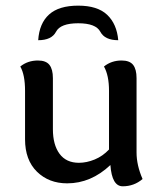

<svg xmlns="http://www.w3.org/2000/svg" viewBox="-20 -633 564 670"><path d="M408.2 17.1Q370.6 17.1 365.2 -57.1Q297.4 6.8 214.4 6.8Q150.4 6.8 108.9 -33.9Q67.4 -74.7 67.4 -147V-315.9Q67.4 -372.1 50.8 -400.9Q76.7 -421.9 112.3 -421.9Q140.6 -421.9 152.6 -406.5Q164.6 -391.1 164.6 -360.4V-182.1Q164.6 -127.9 187.7 -96.4Q210.9 -64.9 255.4 -64.9Q282.2 -64.9 310.3 -76.4Q338.4 -87.9 360.4 -111.3V-315.9Q360.4 -370.1 342.8 -400.9Q368.7 -421.9 404.3 -421.9Q432.6 -421.9 444.6 -406.5Q456.5 -391.1 456.5 -360.4V-100.6Q456.5 -56.6 477.5 -8.3Q447.8 17.1 408.2 17.1ZM252.9 -613.3Q320.3 -613.3 354 -581.3Q387.7 -549.3 392.6 -492.7Q345.7 -492.7 330.1 -522.2Q314.5 -551.8 252.9 -551.8Q190.9 -551.8 175.5 -522.2Q160.2 -492.7 113.3 -492.7Q117.2 -551.8 151.4 -582.5Q185.5 -613.3 252.9 -613.3Z"/></svg>

Font: Bainsley
Style: Regular
Weight: 400
Designer: Paul James MIller
Foundry: High-Logic / Made with FontCreator
Version: Version 1.411;March 28, 2021;FontCreator 13.0.0.2683 64-bit